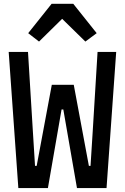

<svg xmlns="http://www.w3.org/2000/svg" viewBox="-20 -964 640 984"><path d="M225.5 0H74L24.5 -698H123.5L148.5 -290L159.5 -114H168L245.5 -529.5H358L435.5 -114H444L455 -288L480 -698H575.5L526 0H374.5L304.5 -403H295.5ZM244.5 -944.5H355.5L475.5 -794L417.5 -751L298.5 -867.5L180 -751L124.5 -794Z"/></svg>

Font: Lilex Medium
Style: Regular
Weight: 500
Designer: Mike Abbink, Paul van der Laan, Pieter van Rosmalen, Mikhael Khrustik
Foundry: Mikhael Khrustik
Version: Version 1.100